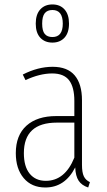

<svg xmlns="http://www.w3.org/2000/svg" viewBox="-20 -830 478 860"><path d="M214.8 -639.2Q180.7 -639.2 160.4 -661.1Q140.1 -683.1 140.1 -724.1Q140.1 -765.6 160.4 -787.8Q180.7 -810.1 214.8 -810.1Q249 -810.1 269 -787.8Q289.1 -765.6 289.1 -724.1Q289.1 -683.1 268.8 -661.1Q248.5 -639.2 214.8 -639.2ZM214.8 -785.2Q191.9 -785.2 180.4 -770.8Q168.9 -756.3 168.9 -724.1Q168.9 -691.9 180.4 -678Q191.9 -664.1 214.8 -664.1Q261.2 -664.1 261.2 -724.1Q261.2 -785.2 214.8 -785.2ZM347.2 -91.8Q347.2 -57.6 355.5 -40.3Q363.8 -22.9 382.8 -14.2L375 9.8Q346.2 0.5 332.3 -20.5Q318.4 -41.5 316.9 -80.1Q271 9.8 183.1 9.8Q121.6 9.8 86.2 -32.2Q50.8 -74.2 50.8 -144Q50.8 -224.1 98.6 -267.1Q146.5 -310.1 231.9 -310.1H313V-377.9Q313 -439.5 289.6 -470.2Q266.1 -501 213.9 -501Q158.2 -501 94.2 -471.2L82 -496.1Q149.9 -530.8 215.8 -530.8Q282.2 -530.8 314.7 -492.2Q347.2 -453.6 347.2 -380.9ZM185.1 -20Q271 -20 313 -124V-280.8H234.9Q86.9 -280.8 86.9 -144Q86.9 -84 113 -52Q139.2 -20 185.1 -20Z"/></svg>

Font: Fira Sans Compressed UltraLight
Style: Regular
Weight: 200
Width: 1
Designer: Carrois Corporate & Edenspiekermann AG
Foundry: Carrois Corporate GbR & Edenspiekermann AG
Version: Version 4.203;PS 004.203;hotconv 1.0.88;makeotf.lib2.5.64775